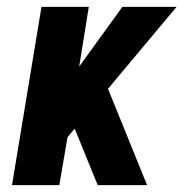

<svg xmlns="http://www.w3.org/2000/svg" viewBox="-20 -540 540 560"><path d="M15 0 101 -520H239L211 -346L337 -520H495L295 -281L409 0H265L199 -162L198 -165L177 -140L153 0Z"/></svg>

Font: Iosevka SS04 Heavy Oblique
Style: Regular
Weight: 900
Italic angle: -9°
Monospace: yes
Designer: Belleve Invis
Foundry: Belleve Invis
Version: Version 19.0.0; ttfautohint (v1.8.4)